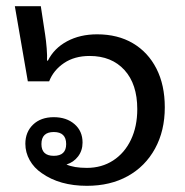

<svg xmlns="http://www.w3.org/2000/svg" viewBox="-20 -591 598 621"><path d="M261 10Q173 10 115 -31Q90 -48 76 -73Q62 -98 62 -126Q62 -164 87 -188Q112 -212 154 -212Q195 -212 221 -189.5Q247 -167 247 -130Q247 -104 232.5 -85Q218 -66 195 -59Q219 -48 261 -48Q309 -48 346 -72Q383 -96 403.5 -139Q424 -182 424 -238Q424 -319 382.5 -364.5Q341 -410 270 -410Q221 -410 187 -387Q153 -364 139 -328H70L28 -571H112L126 -479Q129 -460 131 -435Q133 -410 132 -395H135Q155 -435 197 -457.5Q239 -480 294 -480Q361 -480 410 -451Q459 -422 486 -369Q513 -316 513 -244Q513 -168 481.5 -110.5Q450 -53 393.5 -21.5Q337 10 261 10ZM154 -87Q194 -87 194 -125Q194 -164 154 -164Q114 -164 114 -125Q114 -87 154 -87Z"/></svg>

Font: Noto Sans Thai Looped UI
Style: Regular
Weight: 400
Designer: Cadson Demak Team
Foundry: Cadson Demak Co., Ltd.
Version: Version 1.000